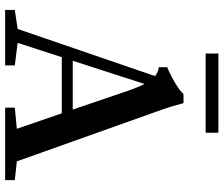

<svg xmlns="http://www.w3.org/2000/svg" viewBox="-80 -768 849 728"><g transform="rotate(90 344.0 -404.5)"><path d="M183.6 -760.3V-808.6H483.9V-760.3ZM18.1 0V-36.6L90.3 -47.4L269 -568.4Q254.4 -580.6 235.4 -582.5V-614.7Q257.3 -622.6 291.7 -642.6Q326.2 -662.6 336.9 -676.3H371.6Q382.8 -632.3 395.5 -596.7L592.3 -44.4L663.6 -36.6V0H388.7V-36.6L468.8 -44.4L410.2 -214.8H197.3L143.1 -47.4L228.5 -36.6V0ZM322.8 -471.2Q310.5 -506.3 298.8 -528.3L210.9 -256.3H396Z"/></g></svg>

Font: Elstob 8pt Medium
Style: Regular
Weight: 500
Designer: Peter S. Baker
Version: Version 1.015